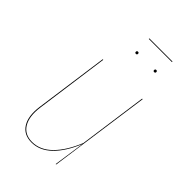

<svg xmlns="http://www.w3.org/2000/svg" viewBox="-226 -831 925 925"><g transform="rotate(45 236.0 -369.0)"><path d="M379.9 -743.2H222.2V-747.1H379.9ZM221.7 -655.3Q221.7 -663.1 229 -663.1Q236.3 -663.1 236.3 -655.8Q236.3 -648.4 229 -648.4Q221.7 -648.4 221.7 -655.3ZM346.2 -655.3Q346.2 -663.1 353.5 -663.1Q360.8 -663.1 360.8 -655.8Q360.8 -648.4 353.5 -648.4Q346.2 -648.4 346.2 -655.3ZM175.3 9.3Q122.1 9.3 97.2 -30.5Q72.3 -70.3 82 -140.1L134.3 -517.1H138.2L86.4 -140.1Q77.1 -71.8 100.8 -33.2Q124.5 5.4 175.3 5.4Q230.5 5.4 275.6 -39.6Q320.8 -84.5 354 -166L402.8 -517.1H406.7L334.5 0H331.1L354 -158.2Q321.3 -78.6 275.9 -34.7Q230.5 9.3 175.3 9.3Z"/></g></svg>

Font: Fira Sans Compressed Four
Style: Italic
Weight: 100
Width: 3
Italic angle: -8°
Designer: Carrois Corporate & Edenspiekermann AG
Foundry: Carrois Corporate GbR & Edenspiekermann AG
Version: Version 4.203;PS 004.203;hotconv 1.0.88;makeotf.lib2.5.64775